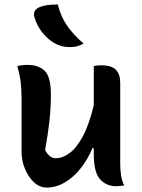

<svg xmlns="http://www.w3.org/2000/svg" viewBox="-20 -834 640 864"><path d="M103 -542Q154 -542 181.5 -515Q209 -488 209 -408Q209 -348 202.5 -289.5Q196 -231 183 -159Q202 -122 231 -122Q262 -122 293.5 -145.5Q325 -169 353 -221Q381 -273 402 -361V-537Q413 -539 419.5 -539.5Q426 -540 436 -540Q483 -540 502 -519.5Q521 -499 521 -462V-97Q521 -69 525 -44Q529 -19 539 0Q530 2 520.5 3Q511 4 502 4Q459 4 430.5 -27Q402 -58 402 -142V-167H396Q375 -117 343 -76.5Q311 -36 271.5 -13Q232 10 190 10Q158 10 132.5 -14Q107 -38 92 -75Q77 -112 77 -150V-389Q77 -433 73 -465Q69 -497 58 -537Q69 -539 80 -540.5Q91 -542 103 -542ZM240 -814Q254 -759 281.5 -719Q309 -679 356 -638Q330 -622 295 -622Q274 -622 257 -626.5Q240 -631 223 -641Q193 -659 169.5 -689Q146 -719 135 -756Q131 -769 135 -780.5Q139 -792 152 -799Q168 -807 190 -810.5Q212 -814 240 -814Z"/></svg>

Font: Recursive Mn Csl St SmB
Style: Regular
Weight: 600
Monospace: yes
Version: Version 1.079;hotconv 1.0.112;makeotfexe 2.5.65598; ttfautoh